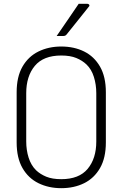

<svg xmlns="http://www.w3.org/2000/svg" viewBox="-20 -963 640 1003"><path d="M300 -720Q367 -720 419.5 -694Q472 -668 502.5 -615Q533 -562 533 -481V-219Q533 -138 502.5 -85Q472 -32 419.5 -6Q367 20 300 20Q234 20 181 -6Q128 -32 97.5 -85Q67 -138 67 -219V-481Q67 -562 97.5 -615Q128 -668 181 -694Q234 -720 300 -720ZM117 -224Q117 -179 129.5 -139.5Q142 -100 168 -74Q190 -53 221.5 -40Q253 -27 300 -27Q393 -27 438 -81Q483 -135 483 -224V-476Q483 -521 470.5 -561Q458 -601 432 -626Q410 -647 378.5 -660Q347 -673 300 -673Q207 -673 162 -619Q117 -565 117 -476ZM391 -943H437Q443 -943 446 -938Q449 -933 444 -928Q420 -898 404.5 -878.5Q389 -859 372.5 -838.5Q356 -818 328 -783Q322 -775 311 -775H276Q307 -820 333 -858Q359 -896 391 -943Z"/></svg>

Font: Recursive Mn Lnr St Lt
Style: Regular
Weight: 300
Monospace: yes
Version: Version 1.079;hotconv 1.0.112;makeotfexe 2.5.65598; ttfautoh